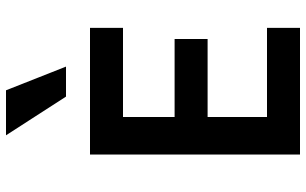

<svg xmlns="http://www.w3.org/2000/svg" viewBox="-210 -810 1020 640"><g transform="rotate(-90 300.0 -490.0)"><path d="M105 0H527V-110H230V-308H490V-418H230V-590H527V-700H105ZM298 -780 169 -980H319L398 -780Z"/></g></svg>

Font: CommitMonoV143 ExtLt
Style: Regular
Weight: 200
Monospace: yes
Designer: Eigil Nikolajsen
Foundry: Eigil Nikolajsen
Version: Version 1.143